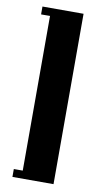

<svg xmlns="http://www.w3.org/2000/svg" viewBox="-88 -665 462 853"><g transform="rotate(10 143.0 -238.5)"><path d="M217.7 146H32.3V110.5H72.6V-587.1H32.3V-622.6H217.7Z"/></g></svg>

Font: Playfair 9pt Black
Style: Regular
Weight: 900
Designer: Claus Eggers Sørensen
Foundry: Claus Eggers Sørensen
Version: Version 2.203